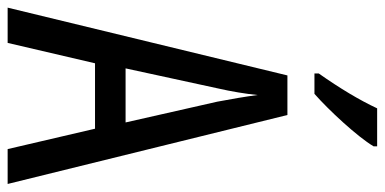

<svg xmlns="http://www.w3.org/2000/svg" viewBox="-266 -716 983 490"><g transform="rotate(90 225.0 -471.5)"><path d="M354 -934V-943H257C236 -898 206 -848 168 -794V-783H220C261 -819 329 -892 354 -934ZM361 0H450L274 -714H173L0 0H90L142 -223H309ZM240 -535 293 -301H155L206 -536C214 -571 220 -607 223 -638C227 -607 233 -572 240 -535Z"/></g></svg>

Font: Noto Sans Sinhala UI ExtraCondensed
Style: Regular
Weight: 400
Width: 2
Designer: Jelle Bosma - Monotype Design Team
Foundry: Monotype Imaging Inc.
Version: Version 2.006